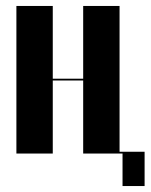

<svg xmlns="http://www.w3.org/2000/svg" viewBox="-20 -515 505 644"><path d="M157 -495V-251H259V-495H381V0H259V-245H157V0H35V-495ZM367 -6H465V109H391V0H367Z"/></svg>

Font: Moniqa Black Display
Style: Regular
Weight: 900
Designer: Rajesh Rajput
Foundry: Rajesh Rajput
Version: Version 1.000